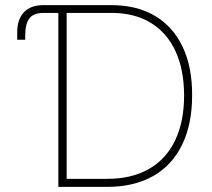

<svg xmlns="http://www.w3.org/2000/svg" viewBox="-20 -727 826 747"><path d="M148.4 -707H414.1Q512.2 -707 582.8 -665.3Q653.3 -623.5 690.7 -544.7Q728 -465.8 727.5 -356.4Q727.5 -244.1 688.7 -164.1Q649.9 -84 575.7 -42Q501.5 0 397.5 0H207V-676.8H150.4Q110.8 -676.8 94.5 -655.8Q78.1 -634.8 78.1 -586.9V-572.3H46.9V-601.6Q46.9 -651.9 73.2 -679.4Q99.6 -707 148.4 -707ZM397.5 -31.2Q492.7 -31.2 559.8 -69.8Q627 -108.4 661.6 -181.4Q696.3 -254.4 696.3 -356.4Q695.8 -456.5 662.6 -528.3Q629.4 -600.1 566.2 -638.4Q502.9 -676.8 414.1 -676.8H239.3V-31.2Z"/></svg>

Font: Pretendard JP Thin
Style: Regular
Weight: 100
Designer: Base glyphs from Inter by Rasmus Andersson; Hangeul glyphs from Noto Sans CJK(Source Han Sans) by Jang Soo-young and Kan
Foundry: Kil Hyung-jin
Version: Version 1.309